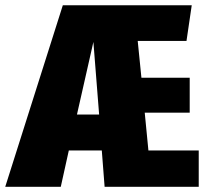

<svg xmlns="http://www.w3.org/2000/svg" viewBox="-46 -716 787 736"><path d="M522.9 -139.2H715.8V0H355L344.2 -139.2H217.8L187 0H-25.9L194.8 -695.8H689L668.9 -559.1H481.9L496.1 -418H681.2V-284.2H508.8ZM249 -276.9H334L312 -555.2Z"/></svg>

Font: Fira Sans Compressed Heavy
Style: Regular
Weight: 900
Width: 1
Designer: Carrois Corporate & Edenspiekermann AG
Foundry: Carrois Corporate GbR & Edenspiekermann AG
Version: Version 4.203;PS 004.203;hotconv 1.0.88;makeotf.lib2.5.64775